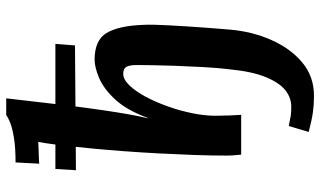

<svg xmlns="http://www.w3.org/2000/svg" viewBox="-226 -569 1029 617"><g transform="rotate(-90 288.5 -260.5)"><path d="M289 234Q261 234 236 230.5Q211 227 173 217L192 153Q211 157 223 159Q235 161 254 161Q283 161 307 142Q331 123 349 79.5Q367 36 374 -35Q379 -77 381.5 -123Q384 -169 385.5 -211.5Q387 -254 387.5 -287Q388 -320 388 -336Q388 -359 382 -369Q376 -379 360 -379Q342 -379 323 -359.5Q304 -340 286.5 -307.5Q269 -275 255 -235.5Q241 -196 233 -156.5Q225 -117 225 -83Q225 -61 226 -36.5Q227 -12 228 0H100Q98 -21 97.5 -29.5Q97 -38 97 -48Q97 -97 99 -152.5Q101 -208 104 -264.5Q107 -321 111 -375Q115 -429 119.5 -476Q124 -523 128 -559Q130 -576 133.5 -604Q137 -632 141 -652Q125 -651 103.5 -650.5Q82 -650 71 -649L75 -725Q122 -725 153 -730Q184 -735 202 -742Q220 -749 227 -755H281Q278 -726 273 -686Q268 -646 264 -608.5Q260 -571 257 -551Q256 -539 252 -509.5Q248 -480 242.5 -442Q237 -404 230.5 -366.5Q224 -329 217 -300H218Q243 -368 277.5 -405Q312 -442 346.5 -456.5Q381 -471 405 -471Q468 -471 491 -432.5Q514 -394 517 -317Q518 -302 517.5 -280Q517 -258 515.5 -230.5Q514 -203 512 -171.5Q510 -140 507.5 -106.5Q505 -73 502 -38Q496 35 468.5 97Q441 159 396 196.5Q351 234 289 234ZM50 -531 54 -597H456L451 -534Z"/></g></svg>

Font: Lora Italic
Style: Italic
Weight: 400
Italic angle: -3°
Designer: Olga Karpushina, Alexei Vanyashin (Cyrillic)
Foundry: Cyreal
Version: Version 2.210; ttfautohint (v1.8.1.43-b0c9)